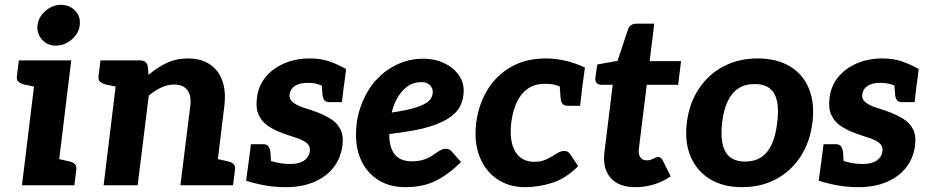

<svg xmlns="http://www.w3.org/2000/svg" viewBox="-20 -767 3846 795"><path d="M71 0 134 -517H275L212 0ZM190 0 217 -110 266 -99Q281 -96 289.5 -88Q298 -80 296 -65L288 0ZM156 -517 129 -407 80 -417Q65 -421 56.5 -428.5Q48 -436 50 -452L58 -517ZM211 -578Q176 -578 154 -603Q132 -628 135 -662Q140 -698 169 -722.5Q198 -747 232 -747Q268 -747 291.5 -722.5Q315 -698 310 -662Q306 -628 276.5 -603Q247 -578 211 -578Z M409 0 472 -517H559Q587 -517 592 -492L595 -457Q630 -487 669.5 -506Q709 -525 758 -525Q814 -525 850.5 -499.5Q887 -474 901.5 -430Q916 -386 909 -329L869 0H727L768 -329Q773 -370 756 -393.5Q739 -417 701 -417Q674 -417 647.5 -404.5Q621 -392 596 -371L550 0ZM847 0 874 -110 923 -99Q938 -96 946.5 -88Q955 -80 953 -65L945 0ZM494 -517 467 -407 418 -417Q403 -421 394.5 -428.5Q386 -436 388 -452L396 -517Z M1164 8Q1116 8 1073.5 0Q1031 -8 999 -19L1011 -107L1077 -114Q1086 -104 1117.5 -96Q1149 -88 1182 -88Q1219 -88 1239.5 -102.5Q1260 -117 1263 -141Q1265 -164 1248 -176.5Q1231 -189 1203.5 -197.5Q1176 -206 1149 -216Q1116 -228 1090 -245.5Q1064 -263 1051 -291.5Q1038 -320 1044 -363Q1050 -411 1079 -447Q1108 -483 1155.5 -504Q1203 -525 1263 -525Q1310 -525 1346 -512Q1382 -499 1413 -481L1405 -417L1337 -404Q1320 -410 1300.5 -417Q1281 -424 1254 -424Q1233 -424 1216.5 -418.5Q1200 -413 1190.5 -402Q1181 -391 1179 -375Q1177 -355 1194.5 -342Q1212 -329 1239.5 -320.5Q1267 -312 1294 -302Q1325 -290 1350.5 -274Q1376 -258 1389.5 -232Q1403 -206 1398 -165Q1391 -112 1361 -73.5Q1331 -35 1280.5 -13.5Q1230 8 1164 8ZM1310 -447 1405 -422 1396 -344H1345Q1329 -344 1322.5 -353Q1316 -362 1315 -378ZM1104 -67 1009 -92 1019 -170H1070Q1085 -170 1091.5 -161Q1098 -152 1100 -136Z M1658 8Q1596 8 1550 -19.5Q1504 -47 1479 -96Q1454 -145 1454 -209Q1454 -229 1456 -249.5Q1458 -270 1463 -290Q1472 -328 1489 -363Q1506 -398 1530 -428Q1543 -442 1556.5 -455Q1570 -468 1586 -478Q1616 -499 1653 -511.5Q1690 -524 1732 -524Q1781 -524 1819.5 -505.5Q1858 -487 1879 -457Q1900 -427 1900 -392Q1900 -358 1886 -329Q1872 -300 1837 -277Q1813 -262 1779 -249.5Q1745 -237 1698.5 -228Q1652 -219 1592 -212Q1592 -206 1592 -198.5Q1592 -191 1593 -187Q1598 -142 1621 -120.5Q1644 -99 1686 -99Q1714 -99 1736 -106.5Q1758 -114 1773 -125Q1782 -131 1790.5 -137Q1799 -143 1808 -147Q1817 -151 1827 -151Q1842 -151 1852 -138L1889 -96Q1835 -43 1782.5 -17.5Q1730 8 1658 8ZM1602 -301Q1635 -306 1661.5 -311.5Q1688 -317 1707 -323.5Q1726 -330 1740 -338Q1757 -347 1764.5 -359.5Q1772 -372 1772 -387Q1772 -402 1760 -414.5Q1748 -427 1724 -427Q1694 -427 1670.5 -411.5Q1647 -396 1629 -367.5Q1611 -339 1602 -301Z M2154 8Q2088 8 2038.5 -25.5Q1989 -59 1965.5 -119Q1942 -179 1952 -260Q1962 -336 1999 -396Q2036 -456 2097 -490.5Q2158 -525 2240 -525Q2280 -525 2321.5 -515.5Q2363 -506 2402 -487L2391 -407L2321 -394Q2303 -408 2284 -414Q2265 -420 2236 -420Q2194 -420 2165.5 -400Q2137 -380 2120 -344Q2103 -308 2097 -260Q2088 -182 2113.5 -139.5Q2139 -97 2193 -97Q2222 -97 2244 -108Q2266 -119 2283.5 -130.5Q2301 -142 2316 -142Q2332 -142 2340 -130L2374 -79Q2323 -28 2266.5 -10Q2210 8 2154 8ZM2296 -432 2391 -407 2382 -329H2331Q2315 -329 2308.5 -338Q2302 -347 2301 -363Z M2611 8Q2541 8 2507.5 -31.5Q2474 -71 2483 -139L2517 -416H2469Q2458 -416 2451 -423Q2444 -430 2445 -444L2453 -500L2537 -515L2581 -647Q2590 -669 2615 -669H2689L2670 -514H2800L2788 -416H2658L2625 -149Q2623 -128 2631.5 -115.5Q2640 -103 2658 -103Q2669 -103 2677.5 -106.5Q2686 -110 2692.5 -113.5Q2699 -117 2705 -117Q2716 -117 2723 -105L2757 -37Q2726 -15 2688 -3.5Q2650 8 2611 8Z M3118 -525Q3196 -525 3250.5 -492.5Q3305 -460 3329.5 -400Q3354 -340 3344 -260Q3334 -179 3295 -119Q3256 -59 3194 -25.5Q3132 8 3052 8Q2974 8 2919.5 -25.5Q2865 -59 2839.5 -119Q2814 -179 2824 -260Q2834 -340 2874 -400Q2914 -460 2976.5 -492.5Q3039 -525 3118 -525ZM3065 -98Q3124 -98 3156.5 -138.5Q3189 -179 3198 -259Q3205 -312 3197.5 -347.5Q3190 -383 3167 -401Q3144 -419 3105 -419Q3065 -419 3037.5 -401Q3010 -383 2993 -347.5Q2976 -312 2970 -259Q2961 -179 2984 -138.5Q3007 -98 3065 -98Z M3535 8Q3487 8 3444.5 0Q3402 -8 3370 -19L3382 -107L3448 -114Q3457 -104 3488.5 -96Q3520 -88 3553 -88Q3590 -88 3610.5 -102.5Q3631 -117 3634 -141Q3636 -164 3619 -176.5Q3602 -189 3574.5 -197.5Q3547 -206 3520 -216Q3487 -228 3461 -245.5Q3435 -263 3422 -291.5Q3409 -320 3415 -363Q3421 -411 3450 -447Q3479 -483 3526.5 -504Q3574 -525 3634 -525Q3681 -525 3717 -512Q3753 -499 3784 -481L3776 -417L3708 -404Q3691 -410 3671.5 -417Q3652 -424 3625 -424Q3604 -424 3587.5 -418.5Q3571 -413 3561.5 -402Q3552 -391 3550 -375Q3548 -355 3565.5 -342Q3583 -329 3610.5 -320.5Q3638 -312 3665 -302Q3696 -290 3721.5 -274Q3747 -258 3760.5 -232Q3774 -206 3769 -165Q3762 -112 3732 -73.5Q3702 -35 3651.5 -13.5Q3601 8 3535 8ZM3681 -447 3776 -422 3767 -344H3716Q3700 -344 3693.5 -353Q3687 -362 3686 -378ZM3475 -67 3380 -92 3390 -170H3441Q3456 -170 3462.5 -161Q3469 -152 3471 -136Z"/></svg>

Font: Aleo ExtraBold
Style: Italic
Weight: 800
Italic angle: -7°
Designer: Alessio Laiso
Foundry: Alessio Laiso
Version: Version 2.001;gftools[0.9.29]